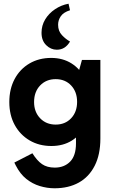

<svg xmlns="http://www.w3.org/2000/svg" viewBox="-20 -811 615 1031"><path d="M273 200Q233 200 193.5 188Q154 176 121 149.5Q88 123 65 78L57 62L154 12Q179 52 206 70.5Q233 89 274 89Q325 89 356.5 57Q388 25 388 -41V-164H397V-374H388L420 -489H519V-67Q519 19 488.5 79Q458 139 403 169.5Q348 200 273 200ZM256 -27Q190 -27 139 -57Q88 -87 59 -140Q30 -193 30 -263Q30 -333 58.5 -386.5Q87 -440 138 -470Q189 -500 255 -500Q317 -500 364 -470.5Q411 -441 437 -387.5Q463 -334 463 -263Q463 -190 437.5 -137.5Q412 -85 365.5 -56Q319 -27 256 -27ZM279 -142Q330 -142 362 -176Q394 -210 394 -264Q394 -318 362 -352Q330 -386 279 -386Q228 -386 195.5 -352Q163 -318 163 -263Q163 -210 195.5 -176Q228 -142 279 -142ZM285 -544Q253 -544 228 -568.5Q203 -593 203 -635Q203 -674 222.5 -706.5Q242 -739 275.5 -761.5Q309 -784 348 -791L356 -756Q321 -745 306.5 -724Q292 -703 292 -678Q292 -644 313 -622Q334 -600 356 -588Q343 -566 325.5 -555Q308 -544 285 -544Z"/></svg>

Font: Gabarito SemiBold
Style: Regular
Weight: 600
Designer: Leandro Assis / Alvaro Franca / Felipe Casaprima
Foundry: Naipe Foundry
Version: Version 1.000